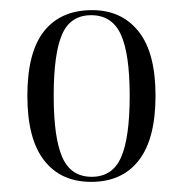

<svg xmlns="http://www.w3.org/2000/svg" viewBox="-20 -739 361 379"><path d="M160 -380Q100 -380 67 -422.5Q34 -465 34 -550Q34 -636 67 -677.5Q100 -719 162 -719Q220 -719 253.5 -677Q287 -635 287 -550Q287 -465 254 -422.5Q221 -380 160 -380ZM161 -390Q202 -390 219 -428.5Q236 -467 236 -550Q236 -633 218.5 -671Q201 -709 160 -709Q119 -709 102.5 -671Q86 -633 86 -550Q86 -467 103 -428.5Q120 -390 161 -390Z"/></svg>

Font: Noto Serif Display Condensed Light
Style: Regular
Weight: 300
Width: 3
Designer: Monotype Design Team
Foundry: Monotype Imaging Inc.
Version: Version 2.009